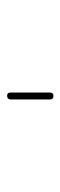

<svg xmlns="http://www.w3.org/2000/svg" viewBox="165 -560 170 540"><g transform="rotate(-90 250.0 -290.0)"><path d="M240.2 -235.4V-344.7Q240.2 -354.5 250 -355Q259.8 -355.5 259.8 -344.7V-235.4Q259.8 -224.6 250 -224.6Q240.2 -224.6 240.2 -235.4Z"/></g></svg>

Font: Rounded-X Mgen+ 1m thin
Style: Regular
Weight: 100
Designer: [Source Han Sans]
Ryoko NISHIZUKA  (kana & ideographs); Paul D. Hunt (Latin, Greek & Cyrillic); Wenlong ZHANG  (bopomofo
Version: Version 1.059.20150602